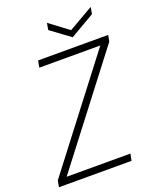

<svg xmlns="http://www.w3.org/2000/svg" viewBox="-163 -971 864 1064"><g transform="rotate(-20 269.5 -439.5)"><path d="M-3 0 4 -38 481 -660H121L129 -700H542L535 -663L57 -40H433L425 0ZM504 -879 497 -839 353 -755 239 -839 246 -879 358 -795Z"/></g></svg>

Font: DM Sans 16pt ExtraLight
Style: Italic
Weight: 250
Italic angle: -10°
Version: Version 4.004;gftools[0.9.30]